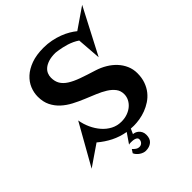

<svg xmlns="http://www.w3.org/2000/svg" viewBox="-266 -803 1104 1104"><g transform="rotate(-45 286.0 -251.5)"><path d="M215.8 109.9Q222.2 117.7 232.7 125.2Q243.2 132.8 255.9 132.8Q268.6 132.8 277.3 123.8Q286.1 114.7 286.1 101.1Q286.1 93.8 281.5 89.6Q276.9 85.4 270 83Q263.2 80.6 255.6 79.8Q248 79.1 242.2 79.1Q232.9 79.1 229.7 79.3Q226.6 79.6 222.2 81.1L264.2 20Q216.8 11.7 176 -8.8Q135.3 -29.3 99.1 -60.1L-27.8 26.9L113.8 -224.1Q119.6 -189 134.5 -156.5Q149.4 -124 171.4 -98.6Q193.4 -73.2 222.2 -58.1Q251 -43 285.2 -43Q312.5 -43 335.2 -51.3Q357.9 -59.6 374 -73.5Q390.1 -87.4 399.2 -105.7Q408.2 -124 408.2 -144Q408.2 -171.9 392.6 -192.1Q377 -212.4 351.6 -228.3Q326.2 -244.1 293.7 -257.6Q261.2 -271 227.1 -285.2Q192.9 -299.3 160.4 -316.4Q127.9 -333.5 102.5 -356.7Q77.1 -379.9 61.5 -411.1Q45.9 -442.4 45.9 -484.9Q45.9 -517.6 58.8 -549.1Q71.8 -580.6 98.9 -605.5Q126 -630.4 168 -645.8Q210 -661.1 268.1 -661.1Q301.3 -661.1 331.8 -655Q362.3 -648.9 388.7 -638.9Q415 -628.9 436.5 -616.2Q458 -603.5 473.1 -590.8L600.1 -678.2L454.1 -397.9L442.9 -544.9Q428.7 -554.7 412.4 -562.3Q396 -569.8 379.6 -575Q363.3 -580.1 348.1 -583.3Q333 -586.4 321.3 -588.4Q309.6 -590.3 302.5 -591.1Q295.4 -591.8 294.9 -591.8Q261.7 -591.8 239.3 -584.5Q216.8 -577.1 202.9 -565.4Q189 -553.7 182.9 -538.8Q176.8 -523.9 176.8 -508.8Q176.8 -478 189.5 -456.8Q202.1 -435.5 228 -418.9Q253.9 -402.3 293.9 -387.9Q334 -373.5 388.2 -356.9Q420.9 -346.7 450 -329.3Q479 -312 500.5 -288.8Q522 -265.6 534.4 -237.1Q546.9 -208.5 546.9 -175.8Q546.9 -137.7 536.1 -108.2Q525.4 -78.6 507.6 -56.4Q489.7 -34.2 466.3 -18.8Q442.9 -3.4 417.7 6.1Q392.6 15.6 366.9 19.8Q341.3 23.9 318.8 23.9Q313 23.9 307.1 23.4Q301.3 22.9 294.9 22.9L280.8 54.2Q288.1 54.2 297.1 57.6Q306.2 61 314.2 68.1Q322.3 75.2 327.6 85.9Q333 96.7 333 111.8Q333 143.6 314.2 159.2Q295.4 174.8 266.1 174.8Q257.3 174.8 247.6 171.4Q237.8 168 228.8 161.9Q219.7 155.8 212.6 147.7Q205.6 139.6 202.1 130.9Z"/></g></svg>

Font: Risque
Style: Regular
Weight: 400
Designer: Astigmatic (AOETI)
Foundry: Astigmatic (AOETI)
Version: Version 1.000